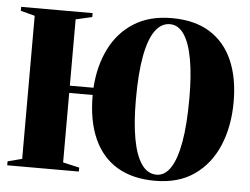

<svg xmlns="http://www.w3.org/2000/svg" viewBox="-53 -819 1170 897"><g transform="rotate(5 532.0 -370.0)"><path d="M704.5 12Q599.5 12 527.2 -31Q455 -74 417.5 -157.5Q380 -241 380 -362H270V-36L347 -18.5V0H11V-18.5L78 -36V-707L11.5 -724.5V-743H346.5V-724.5L270 -707V-396H381Q387.5 -499.5 427.8 -580Q468 -660.5 540.8 -706.2Q613.5 -752 717.5 -752Q825.5 -752 896.8 -707.2Q968 -662.5 1003.5 -580.8Q1039 -499 1039 -387.5Q1039 -272.5 1001 -182.2Q963 -92 888.8 -40Q814.5 12 704.5 12ZM710 -17Q747.5 -17 774.8 -57.2Q802 -97.5 816.8 -179.8Q831.5 -262 831.5 -387.5Q831.5 -493.5 818 -568.5Q804.5 -643.5 777.8 -683.2Q751 -723 711 -723Q671 -723 642.2 -683.8Q613.5 -644.5 598.2 -563.5Q583 -482.5 583 -357Q583 -251.5 596.8 -175.2Q610.5 -99 638.8 -58Q667 -17 710 -17Z"/></g></svg>

Font: Merriweather 144pt Black
Style: Regular
Weight: 900
Version: Version 2.100